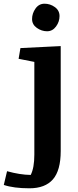

<svg xmlns="http://www.w3.org/2000/svg" viewBox="-77 -788 417 1031"><path d="M120.8 -638.2Q95.2 -656.2 95.2 -686Q95.2 -715.8 113.5 -741.9Q131.8 -768.1 162.1 -768.1Q192.4 -768.1 217.5 -750Q242.7 -731.9 242.7 -701.7Q242.7 -671.4 223.9 -645.8Q205.1 -620.1 175.8 -620.1Q146.5 -620.1 120.8 -638.2ZM107.4 42V-455.6L22.9 -472.2L32.7 -529.8L249 -540.5V22.9Q249 127 207.3 175Q165.5 223.1 81.1 223.1Q-3.4 223.1 -56.6 205.1L-39.1 131.3Q28.8 150.4 87.9 151.4Q107.4 113.3 107.4 42Z"/></svg>

Font: NoticiaText-Bold
Style: Bold
Weight: 700
Designer: JM Sole
Foundry: JM Sole
Version: Version 1.003